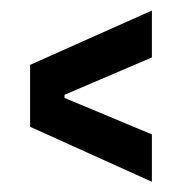

<svg xmlns="http://www.w3.org/2000/svg" viewBox="-20 -513 351 370"><path d="M272.7 -162.7 38 -268.7V-388L272.7 -492.7V-402.3L104.3 -330.3V-324.3L272.7 -254Z"/></svg>

Font: Bricolage Grotesque 96pt ExtraBold Condensed
Style: Regular
Weight: 800
Width: 3
Version: Version 1.001;gftools[0.9.33.dev8+g029e19f]